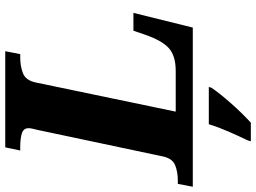

<svg xmlns="http://www.w3.org/2000/svg" viewBox="-166 -612 975 731"><g transform="rotate(-90 321.5 -246.5)"><path d="M-24 0 -13 -57H0Q32 -57 57.5 -67Q83 -77 91 -112L192 -589Q195 -602 197 -610.5Q199 -619 199 -625Q199 -645 178.5 -651Q158 -657 127 -657H114L126 -714H492L481 -657H468Q435 -657 408 -646.5Q381 -636 373 -598L262 -65H417Q475 -65 504 -91.5Q533 -118 555 -182L570 -226H638L582 0ZM153 208Q170 173 186.5 135Q203 97 214 61H356L353 71Q332 102 295 144Q258 186 220 221H149Z"/></g></svg>

Font: Noto Serif ExtraBold
Style: Italic
Weight: 800
Italic angle: -12°
Designer: Monotype Design Team
Foundry: Monotype Imaging Inc.
Version: Version 2.013